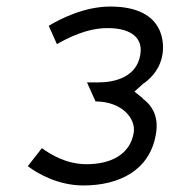

<svg xmlns="http://www.w3.org/2000/svg" viewBox="-20 -585 518 587"><path d="M129 -506 154 -450C187 -469 246 -499 307 -499C367 -500 419 -478 409 -418C398 -350 333 -333 279 -333H246L272 -275C356 -274 395 -221 389 -180C378 -112 318 -83 245 -83C183 -83 136 -112 108 -132L65 -77C94 -55 157 -18 235 -18C343 -18 439 -63 457 -177C465 -226 448 -260 416 -284V-285L391 -305L420 -331H421C448 -351 471 -380 477 -420C480 -440 493 -565 317 -565C239 -565 165 -528 129 -506Z"/></svg>

Font: Charger Static
Style: Obl
Weight: 1000
Designer: Jasper
Foundry: KineticPlasma Fonts/Cannot Into Space Fonts
Version: Version 1.1